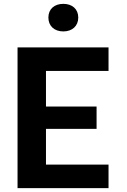

<svg xmlns="http://www.w3.org/2000/svg" viewBox="-20 -976 660 996"><path d="M71 0H543V-122H218.5V-307.5H481V-423.5H218.5V-608H543V-730H71ZM308.5 -813C354.5 -813 386 -841 386 -885C386 -929 354.5 -956 308.5 -956C262 -956 231 -929 231 -885C231 -841 262 -813 308.5 -813Z"/></svg>

Font: Monaspace Neon
Style: Bold
Weight: 700
Designer: Riley Cran & the Lettermatic Team
Foundry: Lettermatic
Version: Version 1.200 (Monaspace Neon)